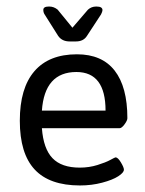

<svg xmlns="http://www.w3.org/2000/svg" viewBox="-20 -568 447 593"><path d="M195 -440Q171.6 -440 159.7 -457L117.7 -523.6Q113.8 -529.5 113.8 -537.5Q113.8 -547.8 130.8 -547.8H132.4Q146.3 -547.8 158.1 -538.2L203.7 -482.4L251.7 -538.2Q262.4 -547.8 276.7 -547.8H278.2Q296.5 -547.8 296.5 -536.7Q296.5 -532.3 292.1 -523.6L248.5 -457Q237.8 -440 214.4 -440ZM227.1 4.8Q132.8 4.8 87 -44.6Q41.2 -93.9 41.2 -195Q41.2 -295.7 86.2 -348Q131.2 -400.3 217.6 -400.3Q294.9 -400.3 334.1 -350Q373.4 -299.6 373.4 -202.9Q373.4 -195.8 364.6 -183.9Q355.9 -172 349.2 -172H109.4Q114.1 -108.6 142.1 -79.5Q170 -50.3 226.3 -50.3Q255.3 -50.3 280.8 -58.3Q306.4 -66.2 320.8 -74.1Q335.3 -82 336.9 -82Q344 -82 353.3 -66.6Q362.7 -51.1 362.7 -44Q362.7 -34.9 345.2 -23.6Q327.8 -12.3 295.5 -3.8Q263.2 4.8 227.1 4.8ZM109.4 -226.3H306Q306 -345.6 216 -345.6Q117.7 -345.6 109.4 -226.3Z"/></svg>

Font: Jaldi
Style: Regular
Weight: 400
Designer: Pablo Cosgaya and Nicolas Silva
Foundry: Omnibus-Type
Version: Version 1.001;PS 001.001;hotconv 1.0.70;makeotf.lib2.5.58329